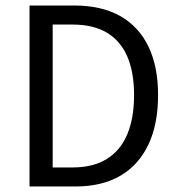

<svg xmlns="http://www.w3.org/2000/svg" viewBox="-20 -676 640 696"><path d="M87 0V-656H249Q348 -656 415.5 -618Q483 -580 518 -507.5Q553 -435 553 -331Q553 -226 518 -152Q483 -78 416.5 -39Q350 0 253 0ZM171 -69H243Q318 -69 367.5 -100Q417 -131 441.5 -189.5Q466 -248 466 -331Q466 -414 441.5 -471Q417 -528 367.5 -557.5Q318 -587 243 -587H171Z"/></svg>

Font: Source Code Variable
Style: Regular
Weight: 400
Monospace: yes
Designer: Paul D. Hunt, Teo Tuominen
Foundry: Adobe Systems Incorporated
Version: Version 1.010;hotconv 1.0.106;makeotfexe 2.5.65593